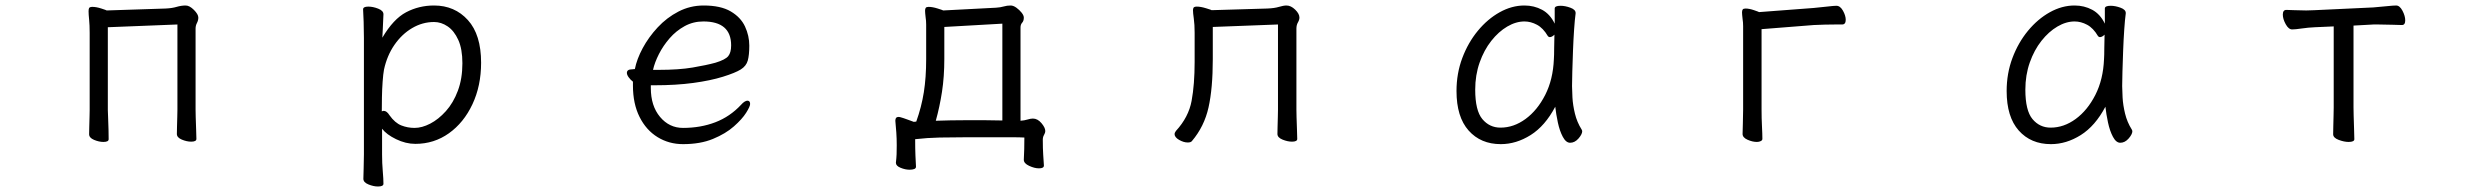

<svg xmlns="http://www.w3.org/2000/svg" viewBox="-20 -506 9040 698"><path d="M625 -417 372 -407V-106Q372 -100 373 -79Q374 -58 374.5 -35Q375 -12 375 0Q375 10 356 10Q340 10 322 2.5Q304 -5 304 -18Q304 -26 304.5 -44.5Q305 -63 305.5 -81Q306 -99 306 -106V-386Q306 -415 304 -434.5Q302 -454 302 -465Q302 -473 304 -477Q307 -481 316 -481Q330 -481 348.5 -475Q367 -469 368 -468L582 -475Q605 -476 622 -481Q639 -486 655 -486Q669 -486 685 -470Q701 -454 701 -442Q701 -432 696 -422.5Q691 -413 691 -402V-107Q691 -101 691.5 -80Q692 -59 693 -36Q694 -13 694 -1Q694 9 675 9Q659 9 641 1.5Q623 -6 623 -19Q623 -27 623.5 -45.5Q624 -64 624.5 -82Q625 -100 625 -107Z M1303 -368Q1303 -399 1302 -427Q1301 -455 1300 -472Q1300 -482 1319 -482Q1336 -482 1355 -474.5Q1374 -467 1374 -454Q1374 -448 1373 -432Q1372 -416 1371.5 -398.5Q1371 -381 1370 -369Q1410 -437 1456.5 -461.5Q1503 -486 1558 -486Q1633 -486 1681 -433Q1729 -380 1729 -278Q1729 -194 1697.5 -127Q1666 -60 1612 -21.5Q1558 17 1490 17Q1455 17 1420 0Q1385 -17 1369 -38V56Q1369 87 1371.5 116Q1374 145 1374 162Q1374 172 1354 172Q1338 172 1319.5 164.5Q1301 157 1301 144Q1301 132 1302 106.5Q1303 81 1303 55ZM1368 -101Q1372 -103 1375 -103Q1386 -103 1396 -87Q1416 -59 1439 -50Q1462 -41 1487 -41Q1514 -41 1544 -56.5Q1574 -72 1601 -102Q1628 -132 1644.5 -176Q1661 -220 1661 -276Q1661 -328 1646 -361Q1631 -394 1607.5 -410Q1584 -426 1558 -426Q1516 -426 1478.5 -404Q1441 -382 1414 -343Q1387 -304 1376 -253Q1373 -237 1371 -209Q1369 -181 1368.5 -152Q1368 -123 1368 -101Z M2346 -196V-186Q2346 -121 2379.5 -81Q2413 -41 2463 -41Q2527 -41 2580.5 -61.5Q2634 -82 2674 -125Q2681 -133 2687 -136.5Q2693 -140 2697 -140Q2707 -140 2707 -128Q2707 -119 2692.5 -96Q2678 -73 2648 -46.5Q2618 -20 2572 -1Q2526 18 2463 18Q2412 18 2370.5 -7.5Q2329 -33 2305 -81Q2281 -129 2281 -195V-209Q2272 -216 2265.5 -225Q2259 -234 2259 -241Q2259 -254 2278 -254Q2279 -254 2283 -254.5Q2287 -255 2288 -255Q2295 -291 2316.5 -331Q2338 -371 2371 -406.5Q2404 -442 2446.5 -464Q2489 -486 2538 -486Q2600 -486 2636.5 -464.5Q2673 -443 2688.5 -409.5Q2704 -376 2704 -340Q2704 -306 2698.5 -286Q2693 -266 2673 -253.5Q2653 -241 2608 -227Q2563 -213 2500.5 -204.5Q2438 -196 2359 -196ZM2374 -252Q2448 -252 2498 -260.5Q2548 -269 2581 -278Q2617 -289 2627.5 -302Q2638 -315 2638 -341Q2638 -428 2537 -428Q2500 -428 2469 -411Q2438 -394 2414.5 -367Q2391 -340 2375.5 -309.5Q2360 -279 2354 -252Z M3775 96Q3775 106 3757 106Q3741 106 3721.5 97Q3702 88 3702 75V74Q3703 57 3703.5 36Q3704 15 3704 -6Q3686 -7 3660.5 -7Q3635 -7 3606 -7H3493Q3441 -7 3396 -6Q3351 -5 3307 0Q3307 35 3308 59Q3309 83 3310 100Q3310 106 3303.5 108.5Q3297 111 3287 111Q3271 111 3254 104Q3237 97 3237 86V85Q3239 68 3239.5 54.5Q3240 41 3240 22Q3240 -2 3238.5 -24Q3237 -46 3235 -66V-68Q3235 -81 3247 -81Q3249 -81 3250.5 -80.5Q3252 -80 3253 -80Q3264 -77 3276 -72.5Q3288 -68 3302 -63L3311 -64Q3330 -117 3338.5 -170.5Q3347 -224 3347 -291V-386Q3347 -402 3347 -416.5Q3347 -431 3345 -443Q3344 -452 3343.5 -457.5Q3343 -463 3343 -467Q3343 -474 3345.5 -477.5Q3348 -481 3356 -481Q3370 -481 3389 -475Q3408 -469 3409 -468L3601 -478Q3617 -479 3629 -482.5Q3641 -486 3654 -486Q3664 -486 3675 -478Q3686 -470 3694 -460Q3702 -450 3702 -442Q3702 -430 3696 -423.5Q3690 -417 3690 -406V-67Q3704 -68 3715.5 -71.5Q3727 -75 3735 -75Q3752 -75 3766 -58.5Q3780 -42 3780 -30Q3780 -23 3775.5 -15.5Q3771 -8 3771 2Q3771 34 3772.5 56.5Q3774 79 3775 95ZM3624 -420 3413 -408V-292Q3413 -227 3404.5 -172Q3396 -117 3382 -67Q3409 -68 3436.5 -68.5Q3464 -69 3492 -69Q3527 -69 3560 -69Q3593 -69 3624 -68Z M4626 -417 4389 -408V-291Q4389 -185 4373.5 -115.5Q4358 -46 4313 7Q4309 12 4298 12Q4283 12 4266.5 2.5Q4250 -7 4250 -19Q4250 -23 4255 -30Q4301 -80 4312 -139.5Q4323 -199 4323 -281V-387Q4323 -417 4320 -438Q4317 -459 4317 -469Q4317 -474 4319 -478Q4322 -482 4331 -482Q4345 -482 4364.5 -476Q4384 -470 4385 -469L4587 -475Q4613 -476 4629.5 -481Q4646 -486 4657 -486Q4673 -486 4688.5 -471Q4704 -456 4704 -442Q4704 -434 4698.5 -424.5Q4693 -415 4693 -402V-107Q4693 -101 4693.5 -80Q4694 -59 4695 -36Q4696 -13 4696 -1Q4696 9 4677 9Q4661 9 4642.5 1.5Q4624 -6 4624 -19Q4624 -27 4624.5 -45Q4625 -63 4625.5 -81Q4626 -99 4626 -107Z M5708 -457Q5705 -435 5702.5 -398.5Q5700 -362 5698.5 -321.5Q5697 -281 5696 -246Q5695 -211 5695 -193Q5695 -179 5696.5 -151.5Q5698 -124 5705.5 -93Q5713 -62 5730 -35Q5732 -31 5732 -29Q5732 -18 5718.5 -2.5Q5705 13 5688 13Q5673 13 5661.5 -8.5Q5650 -30 5643.5 -60.5Q5637 -91 5634 -118Q5597 -48 5544.5 -15Q5492 18 5436 18Q5363 18 5319 -31.5Q5275 -81 5275 -175Q5275 -239 5296 -295Q5317 -351 5352.5 -394Q5388 -437 5432 -461.5Q5476 -486 5522 -486Q5557 -486 5586 -470.5Q5615 -455 5632 -420V-475Q5632 -485 5653 -485Q5670 -485 5689 -478Q5708 -471 5708 -459ZM5631 -380Q5622 -371 5614 -371Q5610 -371 5607 -375Q5590 -404 5567.5 -416Q5545 -428 5522 -428Q5491 -428 5459.5 -409.5Q5428 -391 5401.5 -357.5Q5375 -324 5359 -278.5Q5343 -233 5343 -180Q5343 -104 5369 -73Q5395 -42 5435 -42Q5483 -42 5526 -73.5Q5569 -105 5597.5 -161Q5626 -217 5629 -291Q5630 -305 5630 -330Q5630 -355 5631 -380Z M6317 -380Q6317 -396 6317 -410.5Q6317 -425 6315 -437Q6314 -446 6313.5 -451.5Q6313 -457 6313 -461Q6313 -468 6315.5 -471.5Q6318 -475 6326 -475Q6339 -475 6356.5 -469Q6374 -463 6375 -462L6573 -477Q6596 -479 6621.5 -482Q6647 -485 6656 -485Q6670 -485 6680 -467Q6690 -449 6690 -434Q6690 -417 6677 -417Q6671 -417 6653.5 -417Q6636 -417 6614.5 -416.5Q6593 -416 6574 -415L6384 -400V-107Q6384 -76 6385.5 -47Q6387 -18 6387 -1Q6387 4 6381 7Q6375 10 6367 10Q6351 10 6333 2Q6315 -6 6315 -19Q6315 -31 6316 -56.5Q6317 -82 6317 -108Z M7708 -457Q7705 -435 7702.5 -398.5Q7700 -362 7698.5 -321.5Q7697 -281 7696 -246Q7695 -211 7695 -193Q7695 -179 7696.5 -151.5Q7698 -124 7705.5 -93Q7713 -62 7730 -35Q7732 -31 7732 -29Q7732 -18 7718.5 -2.5Q7705 13 7688 13Q7673 13 7661.5 -8.5Q7650 -30 7643.5 -60.5Q7637 -91 7634 -118Q7597 -48 7544.5 -15Q7492 18 7436 18Q7363 18 7319 -31.5Q7275 -81 7275 -175Q7275 -239 7296 -295Q7317 -351 7352.5 -394Q7388 -437 7432 -461.5Q7476 -486 7522 -486Q7557 -486 7586 -470.5Q7615 -455 7632 -420V-475Q7632 -485 7653 -485Q7670 -485 7689 -478Q7708 -471 7708 -459ZM7631 -380Q7622 -371 7614 -371Q7610 -371 7607 -375Q7590 -404 7567.5 -416Q7545 -428 7522 -428Q7491 -428 7459.5 -409.5Q7428 -391 7401.5 -357.5Q7375 -324 7359 -278.5Q7343 -233 7343 -180Q7343 -104 7369 -73Q7395 -42 7435 -42Q7483 -42 7526 -73.5Q7569 -105 7597.5 -161Q7626 -217 7629 -291Q7630 -305 7630 -330Q7630 -355 7631 -380Z M8464 -410 8396 -407Q8372 -406 8348 -402.5Q8324 -399 8313 -399Q8300 -399 8289.5 -418Q8279 -437 8279 -453Q8279 -470 8292 -470Q8300 -470 8320.5 -469Q8341 -468 8364 -468Q8372 -468 8380 -468.5Q8388 -469 8395 -469L8608 -479Q8633 -481 8657 -483.5Q8681 -486 8691 -486Q8704 -486 8714 -467Q8724 -448 8724 -432Q8724 -415 8712 -415Q8703 -415 8677.5 -416Q8652 -417 8626 -417H8609L8536 -413V-115Q8536 -109 8536.5 -86Q8537 -63 8538 -38Q8539 -13 8539 0Q8539 10 8518 10Q8502 10 8482 2.5Q8462 -5 8462 -18Q8462 -26 8462.5 -46.5Q8463 -67 8463.5 -87.5Q8464 -108 8464 -115Z"/></svg>

Font: Moon Stars Kai T
Style: Regular
Weight: 400
Designer: GuiWonder
Version: Version 1.101